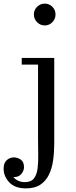

<svg xmlns="http://www.w3.org/2000/svg" viewBox="-79 -780 418 1060"><path d="M108 -700Q108 -725 125.8 -742.5Q143.5 -760 168 -760Q193 -760 210.2 -742.5Q227.5 -725 227.5 -700Q227.5 -675.5 210.2 -657.5Q193 -639.5 168 -639.5Q143.5 -639.5 125.8 -657.5Q108 -675.5 108 -700ZM220.5 -460V11.5Q220.5 60.5 214.2 105.2Q208 150 191 184.8Q174 219.5 143.5 239.8Q113 260 64 260Q3.5 260 -27.8 226.8Q-59 193.5 -59 151Q-59 120 -42 104.5Q-25 89 -2 89Q17 89 35.2 101Q53.5 113 53.5 143Q53.5 162 39.2 179.8Q25 197.5 0 197.5Q-2.5 197.5 -5.5 197.5Q5 210 21.2 217.8Q37.5 225.5 58.5 225.5Q92.5 225.5 108.2 205.2Q124 185 128.5 150.2Q133 115.5 132 71.5Q131 27.5 131 -20V-423.5H41V-460Z"/></svg>

Font: Bodoni* 06pt
Style: Regular
Weight: 400
Version: Version 2.3